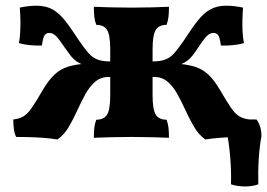

<svg xmlns="http://www.w3.org/2000/svg" viewBox="-20 -485 946 680"><path d="M707.4 9Q684.2 -7.2 667.8 -34.9Q651.4 -62.6 637.3 -93.6Q623.2 -124.6 608 -152.2Q592.8 -179.8 572 -196.9Q551.2 -214 520.4 -212.2V-267.4Q547.6 -267.4 565.4 -274.1Q583.2 -280.8 597.6 -297.2Q612 -313.6 631.2 -341.8Q658.8 -384.6 680.2 -411.7Q701.6 -438.8 725 -451.8Q748.4 -464.8 782 -464.8Q798 -464.8 813.4 -462.7Q828.8 -460.6 840.8 -458Q839.2 -440.8 838.6 -417.5Q838 -394.2 839.2 -371.6Q840.4 -349 844 -332.2Q826.8 -327.4 805 -325.1Q783.2 -322.8 762.4 -323.8Q758.4 -353.6 752.2 -361Q746 -368.4 736.2 -368.4Q723.2 -368.4 711.9 -356.8Q700.6 -345.2 685.4 -321.8Q672.4 -302 662.5 -289.2Q652.6 -276.4 640.1 -267.8Q627.6 -259.2 607.2 -252.4L595.8 -260.4Q638.6 -258 667.5 -249.5Q696.4 -241 717.8 -220.9Q739.2 -200.8 760.4 -164.4Q782.8 -125.8 797.5 -104.3Q812.2 -82.8 826.7 -73.6Q841.2 -64.4 863.8 -61.8Q863.8 -44.6 861.6 -27.8Q859.4 -11 853.6 0Q837 0 812 0.5Q787 1 759.3 3Q731.6 5 707.4 9ZM183.4 9Q159.2 5 131.5 3Q103.8 1 78.8 0.5Q53.8 0 37.2 0Q31.4 -11 29.2 -27.8Q27 -44.6 27 -61.8Q49.6 -64.4 64.1 -73.6Q78.6 -82.8 93.3 -104.3Q108 -125.8 130.4 -164.4Q151.6 -200.8 173 -220.9Q194.4 -241 223.1 -249.5Q251.8 -258 295 -260.4L283.6 -252.4Q263.2 -259.2 251 -267.8Q238.8 -276.4 228.9 -289.5Q219 -302.6 205.4 -321.8Q190.2 -345.2 178.9 -356.8Q167.6 -368.4 154.6 -368.4Q144.8 -368.4 138.6 -361Q132.4 -353.6 128.4 -323.8Q107.6 -322.8 85.8 -325.1Q64 -327.4 46.8 -332.2Q50.4 -349 51.6 -371.6Q52.8 -394.2 52.2 -417.5Q51.6 -440.8 50 -458Q62 -460.6 77.4 -462.7Q92.8 -464.8 108.8 -464.8Q142.4 -464.8 165.8 -451.8Q189.2 -438.8 210.6 -411.7Q232 -384.6 259.6 -341.8Q278.8 -313.6 293.2 -297.2Q307.6 -280.8 325.4 -274.1Q343.2 -267.4 370.4 -267.4V-212.2Q339.6 -214 318.8 -196.9Q298 -179.8 282.8 -152.2Q267.6 -124.6 253.5 -93.6Q239.4 -62.6 223.2 -34.9Q207 -7.2 183.4 9ZM312.4 3Q312.4 -17.2 314 -32.2Q315.6 -47.2 321 -61Q348 -61 359.2 -79.1Q370.4 -97.2 370.4 -148V-310Q370.4 -360.8 359.2 -378.9Q348 -397 321 -397Q315.6 -410.8 314 -425.8Q312.4 -440.8 312.4 -461Q334.4 -460 370.8 -459Q407.2 -458 445.4 -458Q483.6 -458 520 -459Q556.4 -460 578.4 -461Q578.4 -440.8 576.8 -425.8Q575.2 -410.8 569.8 -397Q542.8 -397 531.6 -378.9Q520.4 -360.8 520.4 -310V-148Q520.4 -97.2 531.6 -79.1Q542.8 -61 569.8 -61Q575.2 -47.2 576.8 -32.2Q578.4 -17.2 578.4 3Q556.4 2 520 1Q483.6 0 445.4 0Q407.2 0 370.8 1Q334.4 2 312.4 3ZM798 167.8Q799.6 122 795.2 69.9Q790.8 17.8 780.6 -32.2L815.4 -61.8H888.6Q906 -37.6 906 -2.4Q899.4 32 896.5 75.8Q893.6 119.6 894.8 167.8Q874.6 175.4 847.5 175.4Q820.4 175.4 798 167.8Z"/></svg>

Font: Vollkorn
Style: Regular
Weight: 400
Designer: Friedrich Althausen
Foundry: Friedrich Althausen
Version: Version 4.104